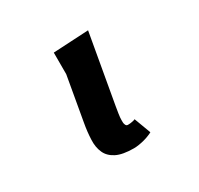

<svg xmlns="http://www.w3.org/2000/svg" viewBox="-126 -712 902 872"><g transform="rotate(-30 325.0 -276.0)"><path d="M244.5 -437 204 -206.5Q196 -162.5 194.5 -122Q192.5 -83 206 -53.5Q218.5 -25 251.5 -8Q284 8.5 343.5 8.5Q354.5 8.5 370.5 6Q383.5 4 398.5 0Q415 -4.5 424 -8.5Q436 -13 443.5 -17.5L411 -104.5Q404 -101 393.5 -99.5Q385 -97.5 372.5 -97.5Q363.5 -97.5 360.5 -106.5Q356.5 -115.5 357.5 -130Q357.5 -144 360.5 -163Q363 -181.5 366.5 -200L430 -560L244.5 -550Z"/></g></svg>

Font: B612
Style: Regular
Weight: 700
Italic angle: -10°
Designer: Nicolas Chauveau, Thomas Paillot, Jonathan Favre-Lamarine, Jean-Luc Vinot
Foundry: AIRBUS
Version: Version 1.008